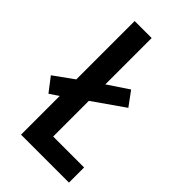

<svg xmlns="http://www.w3.org/2000/svg" viewBox="-232 -783 853 853"><g transform="rotate(45 194.0 -357.0)"><path d="M80.6 0V-243.2L38.1 -214.8L-12.2 -280.3L80.6 -347.2V-713.9H187.5V-422.9L284.7 -487.8L333.5 -421.4L187.5 -319.3V-95.2H381.8V0Z"/></g></svg>

Font: Open Sans Condensed SemiBold
Style: Regular
Weight: 600
Width: 3
Designer: Monotype Design Team
Foundry: Monotype Imaging Inc.
Version: Version 3.000; ttfautohint (v1.8.4)